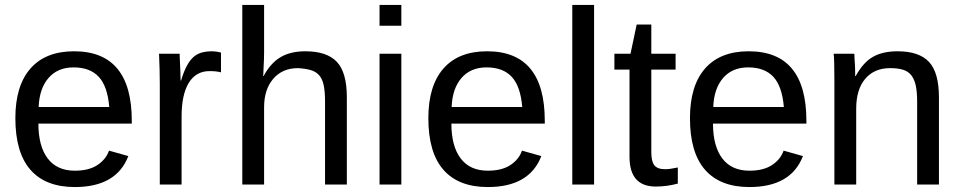

<svg xmlns="http://www.w3.org/2000/svg" viewBox="-20 -745 3875 775"><path d="M135 -246Q135 -155 172.5 -105.5Q210 -56 282 -56Q339 -56 373.5 -79Q408 -102 420 -137L498 -115Q450 10 282 10Q164 10 103 -59.5Q42 -129 42 -268Q42 -399 103 -468.5Q164 -538 279 -538Q512 -538 512 -257V-246ZM421 -313Q414 -397 378.5 -435Q343 -473 277 -473Q213 -473 176 -430.5Q139 -388 136 -313Z M625 0V-405Q625 -460 622 -528H705Q707 -483 708 -456Q709 -429 709 -420H711Q721 -454 733 -477Q745 -500 759.5 -513.5Q774 -527 793 -532.5Q812 -538 837 -538Q852 -538 872 -533V-453Q854 -458 826 -458Q771 -458 742 -410.5Q713 -363 713 -275V0Z M1044 -438Q1072 -490 1112 -514Q1152 -538 1213 -538Q1299 -538 1339.5 -495.5Q1380 -453 1380 -352V0H1292V-335Q1292 -376 1286.5 -401.5Q1281 -427 1268 -441.5Q1255 -456 1234.5 -462Q1214 -468 1183 -470Q1120 -470 1083 -427Q1046 -384 1046 -312V0H958V-725H1046V-536Q1046 -521 1045.5 -505.5Q1045 -490 1044 -474Q1043 -458 1043 -449Q1043 -440 1042 -438Z M1512 -641V-725H1600V-641ZM1512 0V-528H1600V0Z M1802 -246Q1802 -155 1839.5 -105.5Q1877 -56 1949 -56Q2006 -56 2040.5 -79Q2075 -102 2087 -137L2165 -115Q2117 10 1949 10Q1831 10 1770 -59.5Q1709 -129 1709 -268Q1709 -399 1770 -468.5Q1831 -538 1946 -538Q2179 -538 2179 -257V-246ZM2088 -313Q2081 -397 2045.5 -435Q2010 -473 1944 -473Q1880 -473 1843 -430.5Q1806 -388 1803 -313Z M2290 0V-725H2378V0Z M2716 -4Q2672 8 2627 8Q2521 8 2521 -112V-464H2460V-528H2525L2550 -646H2609V-528H2707V-464H2609V-131Q2609 -93 2621.5 -77.5Q2634 -62 2665 -62Q2684 -62 2716 -69Z M2858 -246Q2858 -155 2895.5 -105.5Q2933 -56 3005 -56Q3062 -56 3096.5 -79Q3131 -102 3143 -137L3221 -115Q3173 10 3005 10Q2887 10 2826 -59.5Q2765 -129 2765 -268Q2765 -399 2826 -468.5Q2887 -538 3002 -538Q3235 -538 3235 -257V-246ZM3144 -313Q3137 -397 3101.5 -435Q3066 -473 3000 -473Q2936 -473 2899 -430.5Q2862 -388 2859 -313Z M3682 0V-335Q3682 -374 3676.5 -399.5Q3671 -425 3658.5 -441Q3646 -457 3625 -463.5Q3604 -470 3573 -470Q3509 -470 3472.5 -427Q3436 -384 3436 -306V0H3348V-416Q3348 -508 3345 -528H3428Q3429 -527 3429 -515Q3429 -509 3429.5 -504Q3430 -499 3430.5 -490.5Q3431 -482 3431.5 -469.5Q3432 -457 3432 -438H3434Q3464 -493 3503.5 -515.5Q3543 -538 3603 -538Q3690 -538 3730 -495Q3770 -452 3770 -352V0Z"/></svg>

Font: Libra Sans
Style: Regular
Weight: 400
Foundry: Context Ltd
Version: Version 1.000; ttfautohint (v1.3)